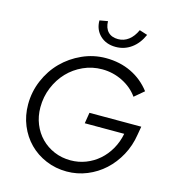

<svg xmlns="http://www.w3.org/2000/svg" viewBox="-133 -1037 1040 1156"><g transform="rotate(15 387.0 -458.5)"><path d="M745 -314Q734 -243 701.5 -183.5Q669 -124 622 -81Q575 -38 515 -13.5Q455 11 389 11Q320 11 259.5 -14.5Q199 -40 155 -84.5Q111 -129 86 -189.5Q61 -250 61 -320Q61 -399 91.5 -470.5Q122 -542 174 -594.5Q226 -647 296 -678.5Q366 -710 443 -710Q530 -710 601 -676Q672 -642 721 -578L662 -528Q626 -579 566 -609Q506 -639 438 -639Q376 -639 321 -614Q266 -589 225.5 -546.5Q185 -504 161 -446Q137 -388 137 -322Q137 -266 156.5 -218Q176 -170 210.5 -135Q245 -100 292 -80Q339 -60 394 -60Q444 -60 489 -77.5Q534 -95 570 -126.5Q606 -158 631 -202Q656 -246 666 -298H420L431 -366H754ZM482 -839Q518 -839 547 -861Q576 -883 595 -925L645 -909Q620 -852 577 -821Q534 -790 480 -790Q420 -790 382.5 -826Q345 -862 345 -919L396 -928Q397 -885 419.5 -862Q442 -839 482 -839Z"/></g></svg>

Font: Red Hat Display
Style: Italic
Weight: 400
Italic angle: -12°
Designer: Pentagram / MCKL
Foundry: Pentagram / MCKL
Version: Version 1.003; Red Hat Display Italic